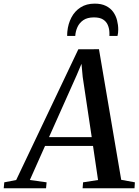

<svg xmlns="http://www.w3.org/2000/svg" viewBox="-89 -1012 748 1032"><path d="M-69 0 -66 -32 -2 -44.5 332 -747 443 -747.5 562.5 -45.5 636 -32 634 0H355L357.5 -32L438 -44.5L411 -227.5H153L71.5 -44.5L161.5 -32L158.5 0ZM174.5 -275H404L355.5 -598.5L349 -669L323 -607.5ZM420 -992.5Q456 -992.5 480.5 -980.2Q505 -968 519.5 -947.8Q534 -927.5 540.2 -902.8Q546.5 -878 546.5 -853Q546.5 -843 545.5 -834.8Q544.5 -826.5 542.5 -819H499Q499 -823 499.2 -827.5Q499.5 -832 499 -839.5Q498 -860 490.2 -878Q482.5 -896 465 -907.2Q447.5 -918.5 416 -918.5Q380.5 -918.5 359 -903.8Q337.5 -889 327.2 -866.2Q317 -843.5 315.5 -819H272Q272 -825.5 272.2 -830.5Q272.5 -835.5 273 -842.5Q277 -884 294.8 -918Q312.5 -952 344 -972.2Q375.5 -992.5 420 -992.5Z"/></svg>

Font: Merriweather 72pt Medium
Style: Italic
Weight: 500
Italic angle: -7.8°
Version: Version 2.101